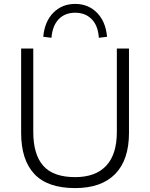

<svg xmlns="http://www.w3.org/2000/svg" viewBox="-20 -953 766 981"><path d="M364 8Q223 8 155.5 -64Q88 -136 88 -274V-705H150V-279Q150 -164 201 -106Q252 -48 364 -48Q468 -48 522.5 -106Q577 -164 577 -279V-705H639V-274Q639 -136 568.5 -64Q498 8 364 8ZM243 -760 201 -765Q208 -843 252.5 -888Q297 -933 364 -933Q431 -933 475.5 -888Q520 -843 527 -765L485 -760Q481 -822 448.5 -855Q416 -888 364 -888Q312 -888 280 -855Q248 -822 243 -760Z"/></svg>

Font: Mulish ExtraLight Light
Style: Regular
Weight: 300
Version: Version 3.603